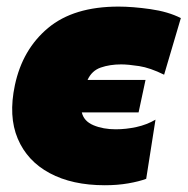

<svg xmlns="http://www.w3.org/2000/svg" viewBox="-20 -536 555 568"><path d="M290 12Q193.5 12 127 -23.8Q60.5 -59.5 32.5 -125.8Q4.5 -192 24 -284Q46.5 -390 122.2 -453.2Q198 -516.5 330.5 -516.5Q372 -516.5 424.8 -509Q477.5 -501.5 515 -482.5L465.5 -315Q424 -335.5 391.5 -340.5Q359 -345.5 338.5 -345.5Q305 -345.5 278.2 -336.2Q251.5 -327 239 -299.5H410.5L390 -203.5H222Q228 -177.5 256.5 -165.5Q285 -153.5 322.5 -153.5Q352.5 -153.5 383.5 -160.2Q414.5 -167 440 -182L412.5 -7Q391 1 359.2 6.5Q327.5 12 290 12Z"/></svg>

Font: Commissioner Black
Style: Italic
Weight: 900
Italic angle: -12°
Designer: Kostas Bartsokas
Foundry: Kostas Bartsokas
Version: Version 1.000; ttfautohint (v1.8.3)